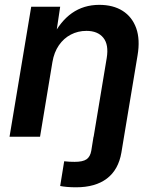

<svg xmlns="http://www.w3.org/2000/svg" viewBox="-20 -567 644 796"><path d="M229.5 204.1 246.1 101.6Q256.3 103 268.6 103.5Q280.8 104 289.6 104Q323.2 104 338.6 93.5Q354 83 358.4 58.1L367.7 0H494.1L483.4 64.9Q471.2 136.7 423.3 173.1Q375.5 209.5 295.4 209.5Q274.9 209.5 258.1 208Q241.2 206.5 229.5 204.1ZM197.3 -309.6 146 0H19.5L109.4 -539.1H229.5L209.5 -405.3L195.3 -409.2Q229.5 -478.5 278.3 -512.7Q327.1 -546.9 391.6 -546.9Q449.2 -546.9 488.5 -522Q527.8 -497.1 544.7 -450.2Q561.5 -403.3 550.3 -337.4L494.1 0H368.2L422.4 -326.2Q431.6 -381.8 408.4 -410.4Q385.3 -439 338.4 -439Q303.2 -439 273.7 -423.6Q244.1 -408.2 224.1 -379.2Q204.1 -350.1 197.3 -309.6Z"/></svg>

Font: Inter 18pt SemiBold
Style: Italic
Weight: 600
Italic angle: -9.3988°
Designer: Rasmus Andersson
Foundry: rsms
Version: Version 4.001;git-66647c0bb